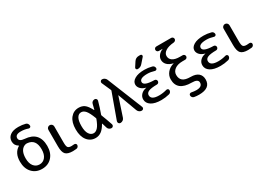

<svg xmlns="http://www.w3.org/2000/svg" viewBox="2 -1754 4128 2978"><g transform="rotate(-30 2066.0 -265.0)"><path d="M254 -452Q199 -441 169 -392Q139 -343 139 -260Q139 -170 178.5 -120Q218 -70 282 -70Q346 -70 385.5 -120Q425 -170 425 -260Q425 -440 277 -452H272Q263 -454 254 -452ZM37 -260Q37 -415 145 -479Q150 -483 144 -487Q82 -523 82 -595Q82 -661 134 -700.5Q186 -740 282 -740Q352 -740 410 -724Q429 -719 440.5 -702.5Q452 -686 452 -665Q452 -649 439 -641Q426 -633 411 -638Q351 -660 282 -660Q182 -660 182 -595Q182 -537 277 -530Q527 -512 527 -260Q527 -137 459.5 -63.5Q392 10 282 10Q172 10 104.5 -63.5Q37 -137 37 -260Z M832 10Q739 10 702.5 -29Q666 -68 666 -170V-467Q666 -489 681.5 -504.5Q697 -520 719 -520Q741 -520 756.5 -504.5Q772 -489 772 -467V-180Q772 -112 788 -91Q804 -70 852 -70Q875 -70 896 -73Q912 -75 924.5 -66Q937 -57 937 -42Q937 -24 925 -10Q913 4 895 6Q853 10 832 10Z M1241 -450Q1193 -450 1166 -403Q1139 -356 1139 -260Q1139 -166 1170.5 -118Q1202 -70 1251 -70Q1290 -70 1325.5 -109Q1361 -148 1396 -242Q1399 -250 1396 -257Q1354 -368 1318.5 -409Q1283 -450 1241 -450ZM1241 10Q1150 10 1093 -61.5Q1036 -133 1036 -260Q1036 -388 1093 -459Q1150 -530 1241 -530Q1301 -530 1343.5 -500Q1386 -470 1433 -380Q1434 -378 1436 -378.5Q1438 -379 1439 -381Q1441 -389 1449 -421Q1457 -453 1462 -472Q1466 -493 1483 -506.5Q1500 -520 1522 -520Q1541 -520 1552.5 -505.5Q1564 -491 1559 -473Q1528 -359 1492 -263Q1489 -255 1492 -247Q1525 -164 1564 -49Q1570 -31 1559 -15.5Q1548 0 1529 0Q1506 0 1487.5 -14Q1469 -28 1463 -50Q1451 -94 1439 -131Q1438 -133 1436 -133Q1434 -133 1432 -131Q1389 -55 1342.5 -22.5Q1296 10 1241 10Z M1689 0Q1669 0 1658 -16.5Q1647 -33 1653 -52L1816 -502Q1820 -510 1816 -518L1744 -681Q1737 -698 1747.5 -714Q1758 -730 1776 -730Q1800 -730 1820 -716.5Q1840 -703 1849 -681L2104 -49Q2112 -31 2101 -15.5Q2090 0 2071 0Q2047 0 2028 -13.5Q2009 -27 2000 -50L1875 -389Q1875 -390 1874 -390Q1873 -390 1873 -389L1761 -52Q1754 -29 1734 -14.5Q1714 0 1689 0Z M2418 10Q2301 10 2238 -31Q2175 -72 2175 -140Q2175 -189 2210.5 -226Q2246 -263 2305 -273Q2307 -273 2307 -275Q2307 -276 2305 -276Q2248 -290 2215.5 -324.5Q2183 -359 2183 -400Q2183 -456 2245 -493Q2307 -530 2418 -530Q2484 -530 2553 -512Q2571 -508 2582 -493.5Q2593 -479 2593 -460Q2593 -445 2581 -436.5Q2569 -428 2555 -432Q2487 -453 2428 -453Q2288 -453 2288 -385Q2288 -316 2476 -313Q2493 -313 2504 -301.5Q2515 -290 2515 -274Q2515 -258 2504 -246Q2493 -234 2477 -234Q2368 -233 2324.5 -213Q2281 -193 2281 -153Q2281 -70 2423 -70Q2492 -70 2561 -90Q2576 -94 2588.5 -85Q2601 -76 2601 -61Q2601 -42 2589.5 -27Q2578 -12 2560 -8Q2488 10 2418 10ZM2455 -760H2481Q2498 -760 2504.5 -745Q2511 -730 2500 -717L2421 -627Q2389 -590 2338 -590Q2322 -590 2314 -604Q2306 -618 2315 -632L2367 -712Q2397 -760 2455 -760Z M2958 10Q2700 10 2700 -195Q2700 -262 2744.5 -315.5Q2789 -369 2862 -388Q2863 -388 2863 -390Q2863 -391 2862 -391Q2793 -406 2756.5 -444Q2720 -482 2720 -532Q2720 -573 2747.5 -609.5Q2775 -646 2825 -667Q2827 -667 2827 -669Q2827 -670 2826 -670H2762Q2745 -670 2733.5 -682Q2722 -694 2722 -710Q2722 -726 2733.5 -738Q2745 -750 2762 -750H3028Q3045 -750 3056.5 -738Q3068 -726 3068 -710Q3068 -694 3056 -682Q3044 -670 3027 -668Q2928 -660 2876.5 -625.5Q2825 -591 2825 -542Q2825 -488 2869.5 -458Q2914 -428 3000 -428H3048Q3065 -428 3076.5 -416Q3088 -404 3088 -388Q3088 -372 3076.5 -360Q3065 -348 3048 -348H3000Q2910 -348 2859 -309.5Q2808 -271 2808 -212Q2808 -143 2850.5 -109Q2893 -75 2988 -75Q3078 -75 3124 -35.5Q3170 4 3170 75Q3170 230 2965 230Q2916 230 2876 222Q2858 218 2846.5 203.5Q2835 189 2835 170Q2835 154 2847.5 144.5Q2860 135 2876 138Q2924 148 2962 148Q3070 148 3070 72Q3070 10 2958 10Z M3477 10Q3360 10 3297 -31Q3234 -72 3234 -140Q3234 -189 3269.5 -226Q3305 -263 3364 -273Q3366 -273 3366 -275Q3366 -276 3364 -276Q3307 -290 3274.5 -324.5Q3242 -359 3242 -400Q3242 -456 3304 -493Q3366 -530 3477 -530Q3543 -530 3612 -512Q3630 -508 3641 -493.5Q3652 -479 3652 -460Q3652 -445 3640 -436.5Q3628 -428 3614 -432Q3546 -453 3487 -453Q3347 -453 3347 -385Q3347 -316 3535 -313Q3552 -313 3563 -301.5Q3574 -290 3574 -274Q3574 -258 3563 -246Q3552 -234 3536 -234Q3427 -233 3383.5 -213Q3340 -193 3340 -153Q3340 -70 3482 -70Q3551 -70 3620 -90Q3635 -94 3647.5 -85Q3660 -76 3660 -61Q3660 -42 3648.5 -27Q3637 -12 3619 -8Q3547 10 3477 10Z M3970 10Q3877 10 3840.5 -29Q3804 -68 3804 -170V-467Q3804 -489 3819.5 -504.5Q3835 -520 3857 -520Q3879 -520 3894.5 -504.5Q3910 -489 3910 -467V-180Q3910 -112 3926 -91Q3942 -70 3990 -70Q4013 -70 4034 -73Q4050 -75 4062.5 -66Q4075 -57 4075 -42Q4075 -24 4063 -10Q4051 4 4033 6Q3991 10 3970 10Z"/></g></svg>

Font: Rounded Mplus 1c Medium
Style: Regular
Weight: 500
Version: Version 1.059.20150529